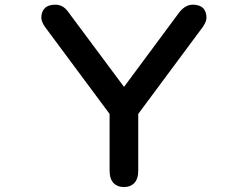

<svg xmlns="http://www.w3.org/2000/svg" viewBox="-20 -752 1040 805"><path d="M559.6 -37.1Q559.6 -1 542 16.6Q526.4 32.2 499.5 32.2Q472.7 32.2 457 16.6Q439.5 -1 439.5 -37.1V-274.4L168.9 -638.7Q153.3 -661.1 153.3 -677.7Q153.3 -703.1 168 -717.8Q182.6 -732.4 211.9 -732.4Q243.2 -732.4 263.7 -705.1L500 -387.7L732.4 -701.2Q757.8 -732.4 788.1 -732.4Q816.4 -732.4 832 -717.8Q845.7 -703.1 845.7 -677.7Q845.7 -661.1 830.1 -638.7L559.6 -274.4Z"/></svg>

Font: FakePearl
Style: SemiBold
Weight: 400
Version: Version 1.2